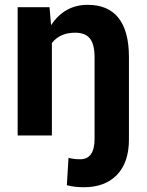

<svg xmlns="http://www.w3.org/2000/svg" viewBox="-20 -558 604 791"><path d="M184.1 -528.3 190.4 -454.1Q245.6 -538.1 341.3 -538.1Q425.3 -538.1 468 -484.4Q510.7 -430.7 511.2 -325.2V16.6Q511.2 111.3 461.9 162.4Q412.6 213.4 325.2 213.4Q287.1 213.4 255.4 205.1L262.2 92.3Q284.2 98.1 310.5 98.1Q369.6 98.1 369.6 13.7V-322.3Q369.6 -375 350.6 -399.2Q331.5 -423.3 289.6 -423.3Q227.1 -423.3 193.8 -380.9V0H52.7V-528.3Z"/></svg>

Font: MAUL Bold
Style: Bold
Weight: 700
Designer: MAUL
Version: Version 1.0; 2020; ttfautohint (v1.8.3)